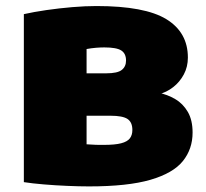

<svg xmlns="http://www.w3.org/2000/svg" viewBox="-20 -624 698 652"><path d="M282 9Q248.5 9 208 7.2Q167.5 5.5 128.5 2.2Q89.5 -1 61 -5.5V-576Q94.5 -583.5 137.8 -589.8Q181 -596 225.5 -599.8Q270 -603.5 307.5 -603.5Q472 -603.5 545 -558.8Q618 -514 618 -428.5Q618 -397 604.2 -371.2Q590.5 -345.5 568 -328Q545.5 -310.5 519.5 -304L518.5 -309Q548.5 -303 575 -287.5Q601.5 -272 617.8 -244Q634 -216 634 -174Q634 -118 601 -77Q568 -36 491 -13.5Q414 9 282 9ZM332.5 -132Q370.5 -132 391.5 -137.5Q412.5 -143 421 -154.2Q429.5 -165.5 429.5 -182.5Q429.5 -209 413 -220Q396.5 -231 355 -231H253V-375H340.5Q379 -375 393.5 -386.5Q408 -398 408 -418.5Q408 -442 392 -452.5Q376 -463 334 -463Q322 -463 306.2 -461.8Q290.5 -460.5 274 -457.5V-134Q292 -132.5 306 -132.2Q320 -132 332.5 -132Z"/></svg>

Font: Encode Sans SC SemiExpanded Black
Style: Regular
Weight: 900
Width: 6
Designer: Multiple Designers
Foundry: Impallari Type
Version: Version 3.002